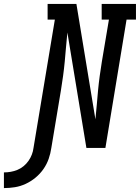

<svg xmlns="http://www.w3.org/2000/svg" viewBox="-161 -755 714 980"><path d="M-141 205V125Q-124 125 -106.5 122Q-89 119 -72 112Q-55 105 -40.5 93Q-26 81 -15.5 66Q-5 51 1.5 34Q8 17 10 0L119 -655H82V-735H229L326 -146Q330 -183 333 -220Q336 -257 339.5 -294Q343 -331 348 -367.5Q353 -404 359 -441L395 -655H358V-735H533V-655H485L377 0H280L183 -589Q179 -552 176 -515Q173 -478 169.5 -441Q166 -404 161 -367.5Q156 -331 150 -294L101 0Q97 28 87.5 55.5Q78 83 61 107.5Q44 132 20.5 151.5Q-3 171 -30 183.5Q-57 196 -85 200.5Q-113 205 -141 205Z"/></svg>

Font: Iosevka Slab Medium Oblique
Style: Regular
Weight: 500
Italic angle: -9°
Monospace: yes
Designer: Belleve Invis
Foundry: Belleve Invis
Version: Version 11.1.1; ttfautohint (v1.8.3)